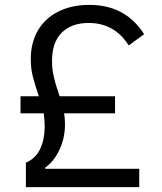

<svg xmlns="http://www.w3.org/2000/svg" viewBox="-20 -766 665 786"><path d="M86 -100Q127 -118 145 -157.5Q163 -197 163 -248Q163 -272 159 -302H64V-372H139Q122 -422 114 -454Q106 -486 106 -525Q106 -590 134.5 -640Q163 -690 217.5 -718Q272 -746 346 -746Q494 -746 570 -626L507 -580Q449 -672 343 -672Q273 -672 233 -632.5Q193 -593 193 -517Q193 -484 199.5 -455Q206 -426 214 -402.5Q222 -379 224 -372H451V-302H242Q246 -285 246 -257Q246 -200 223 -152Q200 -104 165 -80V-75H550V0H86Z"/></svg>

Font: IBM Plex Sans JP
Style: Regular
Weight: 400
Designer: Mike Abbink; Paul van der Laan; Pieter van Rosmalen; Wujin Sim; Yejin Wi; Jinhee Kim; Boomi Park; Yona Kim; Kichan Ma
Foundry: Sandoll Inc.
Version: Version 1.001